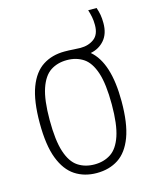

<svg xmlns="http://www.w3.org/2000/svg" viewBox="-108 -770 676 851"><g transform="rotate(-15 230.0 -344.5)"><path d="M230.5 9Q174 9 131.8 -18.5Q89.5 -46 66 -107.2Q42.5 -168.5 42.5 -270Q42.5 -372 65.5 -433Q88.5 -494 130.8 -521.2Q173 -548.5 230.5 -548.5Q251.5 -548.5 270.5 -547Q289.5 -545.5 303.5 -545.5Q340.5 -545.5 366 -564.5Q391.5 -583.5 391.5 -627Q391.5 -648 388.2 -664.2Q385 -680.5 379.5 -698H418Q424 -680.5 427 -664.2Q430 -648 430 -625.5Q430 -577 405.2 -548.2Q380.5 -519.5 341.5 -512Q418 -447.5 418 -270Q418 -168.5 395 -107.2Q372 -46 330 -18.5Q288 9 230.5 9ZM230.5 -30.5Q273.5 -30.5 305.5 -51.5Q337.5 -72.5 355 -124.2Q372.5 -176 372.5 -268Q372.5 -362 355 -414.5Q337.5 -467 305.5 -488Q273.5 -509 230.5 -509Q187 -509 155.2 -488Q123.5 -467 106 -415.5Q88.5 -364 88.5 -272Q88.5 -178 105.8 -125.5Q123 -73 155 -51.8Q187 -30.5 230.5 -30.5Z"/></g></svg>

Font: Encode Sans Cnd XLt
Style: Regular
Weight: 200
Width: 3
Designer: Multiple Designers
Foundry: Impallari Type
Version: Version 3.002; ttfautohint (v1.8.3) -l 8 -r 50 -G 200 -x 14 